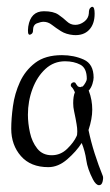

<svg xmlns="http://www.w3.org/2000/svg" viewBox="-20 -516 323 564"><path d="M271 28Q262 28 253 11Q237 -20 233.5 -45.5Q230 -71 220 -96Q204 -71 177.5 -48Q151 -25 122 -25Q70 -25 41.5 -57.5Q13 -90 13 -138Q13 -167 18 -204Q23 -241 38.5 -275Q54 -309 83.5 -331.5Q113 -354 162 -354Q197 -354 226 -341Q255 -328 255 -288Q255 -281 251.5 -269.5Q248 -258 240 -249H241Q246 -236 248.5 -222Q251 -208 251 -194Q251 -167 240 -134Q247 -100 258 -65.5Q269 -31 282 1Q284 6 281.5 17Q279 28 271 28ZM132 -60Q158 -60 177.5 -79Q197 -98 205 -116Q207 -119 207 -130Q207 -140 205 -151Q203 -162 202 -168Q200 -179 197.5 -190Q195 -201 195 -213Q195 -233 200 -245Q198 -249 196 -253Q194 -257 189 -262Q188 -263 188 -266Q188 -271 193.5 -273.5Q199 -276 203 -271H202Q207 -264 208.5 -262.5Q210 -261 216 -260Q220 -262 223 -262Q227 -266 231 -273Q235 -280 235 -284Q235 -316 216 -326Q197 -336 171 -336Q138 -336 113.5 -313.5Q89 -291 75.5 -255Q62 -219 62 -179Q62 -154 68 -126.5Q74 -99 89.5 -79.5Q105 -60 132 -60ZM196 -413Q174 -415 159 -424.5Q144 -434 132.5 -443Q121 -452 108 -452Q100 -452 88.5 -447.5Q77 -443 77 -427Q77 -420 73.5 -417Q70 -414 67 -414Q60 -414 63 -438Q70 -483 109 -483Q137 -483 151.5 -473Q166 -463 176.5 -453Q187 -443 201 -443Q215 -443 227.5 -452.5Q240 -462 241 -477Q241 -488 244.5 -492Q248 -496 251 -496Q258 -496 258 -476Q258 -445 241.5 -428Q225 -411 196 -413Z"/></svg>

Font: Ruge Boogie
Style: Regular
Weight: 400
Designer: Robert E. Leuschke
Foundry: Robert E. Leuschke
Version: Version 1.010; ttfautohint (v1.8.3)